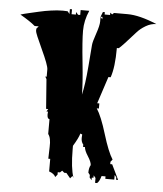

<svg xmlns="http://www.w3.org/2000/svg" viewBox="-54 -785 745 876"><g transform="rotate(5 318.0 -347.0)"><path d="M162.1 -274.4 151.9 -409.7 145.5 -420.9H151.9V-454.6Q151.9 -472.7 118.7 -543.9Q85.4 -615.2 85.4 -625Q85.4 -634.8 85.9 -635.3L95.7 -646.5H77.1Q54.7 -666 7.8 -692.9Q21.5 -697.3 46.1 -702.9Q70.8 -708.5 89.6 -712.9Q108.4 -717.3 118.7 -719Q128.9 -720.7 144.5 -723.1Q172.9 -727.5 199.7 -727.5L221.2 -726.6L230.5 -714.8V-737.3H240.2V-714.8H259.8V-726.6L270 -714.8H279.8V-737.3H319.3Q298.8 -691.4 298.8 -644.5Q298.8 -597.7 309.1 -500.7Q319.3 -403.8 319.3 -353.5Q330.6 -399.9 337.4 -483.9Q344.2 -567.9 345.2 -582.5Q346.2 -597.2 359.6 -635.7Q373 -674.3 373 -692.9V-714.8L381.8 -703.6V-714.8H373L381.8 -737.3H390.6V-726.6H415.5V-737.3L424.8 -730L432.6 -737.3H495.1Q549.3 -737.3 629.9 -703.6Q605 -703.6 580.8 -689.2Q556.6 -674.8 541 -656.7Q482.4 -590.3 468.3 -579.1H459.5Q459.5 -490.7 442.9 -443.8H432.6L392.1 -320.3H401.9V-296.9H392.1Q414.6 -262.7 438.7 -183.1Q462.9 -103.5 484.4 -70.3L475.6 -59.6V-48.8H484.4L517.6 20H508.3V8.8L500 -1.5V20H459V8.8H440.9Q434.1 33.7 423.3 42.5H414.1V20L404.8 8.8V20H397V31.7L387.2 20V8.8L379.4 -1.5Q379.4 -23.4 387.2 -36.6Q386.7 -51.3 370.6 -76.2Q354.5 -101.1 354 -116.2H345.2V-127Q335.4 -137.7 335.4 -156.2L336.4 -172.4L327.6 -175.8Q321.8 -154.8 298.8 -117.2V-102.1Q298.8 -14.6 314 28.3L308.6 20L298.8 31.7L279.8 8.8H270L259.8 0L250.5 8.8H240.2V20L230.5 31.7Q224.1 16.6 200.7 8.8V-48.8H191.9L193.4 -103Q195.3 -144 181.6 -161.1V-229Q170.9 -229.5 170.9 -250.5L171.9 -262.7H164.6L171.9 -274.4Z"/></g></svg>

Font: Butcherman
Style: Regular
Weight: 400
Version: Version 001.003